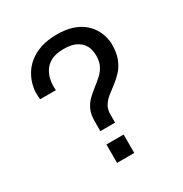

<svg xmlns="http://www.w3.org/2000/svg" viewBox="-163 -823 904 948"><g transform="rotate(-30 289.0 -349.0)"><path d="M240 -177V-233Q240 -272 252 -298Q264 -324 283.5 -343Q303 -362 324.5 -378.5Q346 -395 365.5 -412.5Q385 -430 397 -453.5Q409 -477 409 -510Q409 -523 405.5 -541.5Q402 -560 389.5 -577.5Q377 -595 352 -607Q327 -619 286 -619Q240 -619 213 -604.5Q186 -590 172.5 -568Q159 -546 154.5 -525Q150 -504 150 -490Q150 -483 150 -476.5Q150 -470 151 -462H62Q61 -466 60 -474.5Q59 -483 59 -496Q59 -519 66 -546Q73 -573 89 -600Q105 -627 132 -649Q159 -671 198.5 -684.5Q238 -698 292 -698Q341 -698 377 -686.5Q413 -675 437.5 -655.5Q462 -636 476.5 -612.5Q491 -589 497.5 -565Q504 -541 504 -520Q504 -472 491 -439Q478 -406 457.5 -383.5Q437 -361 414.5 -344Q392 -327 371 -310.5Q350 -294 337 -273.5Q324 -253 324 -223V-177ZM233 0V-105H331V0Z"/></g></svg>

Font: Archivo SemiBold
Style: Regular
Weight: 400
Version: Version 2.001